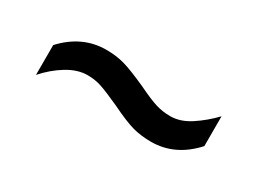

<svg xmlns="http://www.w3.org/2000/svg" viewBox="-24 -539 583 435"><g transform="rotate(30 267.5 -322.0)"><path d="M62 -336Q109 -387 172 -387Q198 -387 219.5 -381Q241 -375 283 -356Q316 -340 334 -334.5Q352 -329 372 -329Q398 -329 424 -346Q450 -363 473 -387V-309Q426 -257 363 -257Q337 -257 315 -263Q293 -269 252 -289Q219 -304 201.5 -310Q184 -316 164 -316Q138 -316 111 -299.5Q84 -283 62 -258Z"/></g></svg>

Font: Noto Sans Bengali SemiCondensed
Style: Regular
Weight: 400
Width: 4
Designer: Jelle Bosma - Monotype Design Team
Foundry: Monotype Imaging Inc.
Version: Version 2.003